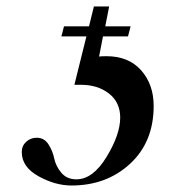

<svg xmlns="http://www.w3.org/2000/svg" viewBox="-20 -559 540 591"><path d="M297 -447 285 -385Q292 -386 308 -386Q376 -386 414.5 -342.5Q453 -299 453 -233Q453 -122 380.5 -55Q308 12 200 12Q150 12 98.5 -16.5Q47 -45 47 -91Q47 -110 60.5 -122.5Q74 -135 93 -135Q116 -135 129 -115Q142 -95 147 -71Q152 -47 169 -27Q186 -7 215 -7Q266 -7 308 -76Q350 -145 350 -197Q350 -244 315.5 -271Q281 -298 229 -298H209L246 -447H169L177 -478H254L269 -539H316L304 -478H382L374 -447Z"/></svg>

Font: STIX
Style: Italic
Weight: 400
Italic angle: -16.33°
Designer: MicroPress Inc., with final additions and corrections provided by Coen Hoffman, Elsevier (retired)
Version: Version 1.1.1